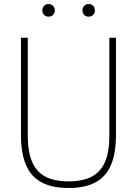

<svg xmlns="http://www.w3.org/2000/svg" viewBox="-20 -928 682 957"><path d="M84.5 -255.5V-740H118.5V-250.5Q118.5 -172.5 139.5 -122.5Q160.5 -72.5 205.2 -48.2Q250 -24 322 -24Q393.5 -24 438.2 -48.2Q483 -72.5 504 -122.5Q525 -172.5 525 -250.5V-740H558V-255.5Q558 -164 533.2 -105.8Q508.5 -47.5 456.5 -19.2Q404.5 9 322 9Q239.5 9 187 -19.2Q134.5 -47.5 109.5 -105.8Q84.5 -164 84.5 -255.5ZM191 -876Q191 -890 199.8 -899Q208.5 -908 222 -908Q235.5 -908 244.2 -899Q253 -890 253 -876Q253 -862 244.2 -853.5Q235.5 -845 222 -845Q208.5 -845 199.8 -853.5Q191 -862 191 -876ZM391 -876Q391 -890 399.8 -899Q408.5 -908 422 -908Q435.5 -908 444.2 -899Q453 -890 453 -876Q453 -862 444.2 -853.5Q435.5 -845 422 -845Q408.5 -845 399.8 -853.5Q391 -862 391 -876Z"/></svg>

Font: Encode Sans Semi Condensed Thin
Style: Regular
Weight: 250
Width: 4
Designer: Multiple Designers
Foundry: Impallari Type
Version: Version 2.000